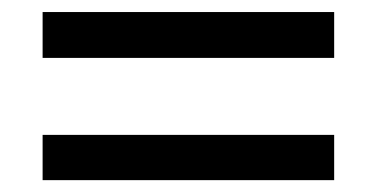

<svg xmlns="http://www.w3.org/2000/svg" viewBox="-20 -520 626 319"><path d="M50.8 -423.8V-500H535.2V-423.8ZM50.8 -220.7V-295.9H535.2V-220.7Z"/></svg>

Font: Min Sans Medium
Style: Regular
Weight: 500
Designer: Jinseong-Kim, NotoSansCJK, Nunito
Foundry: Jinseong-Kim
Version: Version 1.400;Glyphs 3.1.2 (3151)